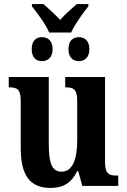

<svg xmlns="http://www.w3.org/2000/svg" viewBox="-20 -915 624 945"><path d="M222 -755H330C347 -793 389 -852 415 -884V-895H358C335 -875 297 -842 276 -817C253 -842 217 -875 194 -895H137V-884C163 -852 206 -794 222 -755ZM186 -614C213 -614 239 -630 239 -673C239 -717 213 -732 186 -732C160 -732 136 -717 136 -673C136 -630 160 -614 186 -614ZM369 -614C394 -614 420 -630 420 -673C420 -717 394 -732 369 -732C341 -732 317 -717 317 -673C317 -630 341 -614 369 -614ZM229 10C290 10 332 -14 360 -73H365L385 0H562V-51H554C521 -51 497 -56 497 -115V-536H301V-485H304C338 -485 360 -479 360 -420V-225C360 -131 337 -70 283 -70C233 -70 220 -117 220 -210V-536H23V-485H26C68 -485 82 -473 82 -416V-187C82 -52 127 10 229 10Z"/></svg>

Font: Noto Serif Condensed
Style: Bold
Weight: 700
Width: 3
Designer: Monotype Design Team
Foundry: Monotype Imaging Inc.
Version: Version 2.015